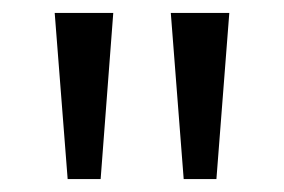

<svg xmlns="http://www.w3.org/2000/svg" viewBox="-20 -734 441 298"><path d="M155.8 -713.9 136.2 -456.1H85L64.9 -713.9ZM335.9 -713.9 315.9 -456.1H265.1L245.1 -713.9Z"/></svg>

Font: f02954597
Style: Regular
Weight: 400
Foundry: Ascender Corporation
Version: Version 1.10